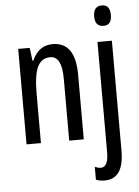

<svg xmlns="http://www.w3.org/2000/svg" viewBox="-63 -787 779 1076"><g transform="rotate(-5 326.5 -249.5)"><path d="M257 -547Q178 -547 142 -464H137L128 -537H63V0H144V-279Q144 -382 166 -428.5Q188 -475 238 -475Q303 -475 303 -348V0H385V-364Q385 -547 257 -547ZM503 -681Q503 -624 551 -624Q597 -624 597 -681Q597 -739 551 -739Q503 -739 503 -681ZM482 240Q590 240 590 82V-537H509V83Q509 167 467 167Q452 167 433 159V231Q454 240 482 240Z"/></g></svg>

Font: Noto Sans Display Condensed
Style: Regular
Weight: 400
Width: 3
Designer: Monotype Design Team
Foundry: Monotype Imaging Inc.
Version: Version 1.900